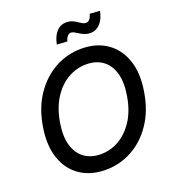

<svg xmlns="http://www.w3.org/2000/svg" viewBox="-163 -1042 1052 1173"><g transform="rotate(-20 363.0 -455.0)"><path d="M322.8 9.8Q227.1 9.8 158.9 -36.1Q90.8 -82 61.3 -167.2Q31.7 -252.4 51.3 -370.1Q70.3 -485.4 126 -567.4Q181.6 -649.4 261.5 -693.4Q341.3 -737.3 434.1 -737.3Q529.8 -737.3 597.7 -691.2Q665.5 -645 695.1 -559.8Q724.6 -474.6 704.6 -356.4Q686 -241.7 630.6 -159.7Q575.2 -77.6 495.4 -33.9Q415.5 9.8 322.8 9.8ZM327.1 -90.3Q391.1 -90.3 447.3 -122.8Q503.4 -155.3 543.5 -217.8Q583.5 -280.3 598.1 -370.1Q612.8 -457.5 595 -516.8Q577.1 -576.2 534.2 -606.7Q491.2 -637.2 429.7 -637.2Q365.7 -637.2 309.3 -604.7Q252.9 -572.3 212.9 -509.8Q172.9 -447.3 157.7 -356.4Q143.6 -270 161.6 -210.4Q179.7 -150.9 222.9 -120.6Q266.1 -90.3 327.1 -90.3ZM521.5 -807.6Q501.5 -807.6 484.6 -814.2Q467.8 -820.8 454.1 -829.6Q440.4 -838.4 429 -844.7Q417.5 -851.1 408.7 -851.1Q393.1 -851.1 383.1 -837.4Q373 -823.7 369.6 -807.6L302.7 -812Q312 -861.8 337.6 -890.9Q363.3 -919.9 402.3 -919.9Q423.8 -919.9 439.7 -913.3Q455.6 -906.7 468.5 -897.7Q481.4 -888.7 492.7 -882.1Q503.9 -875.5 515.6 -875.5Q530.8 -875.5 540.3 -887Q549.8 -898.4 555.7 -919.9L621.1 -915.5Q610.8 -864.3 584.5 -836.2Q558.1 -808.1 521.5 -807.6Z"/></g></svg>

Font: Inter Tight Medium
Style: Italic
Weight: 500
Italic angle: -9.39999°
Designer: Rasmus Andersson
Foundry: rsms
Version: Version 3.004